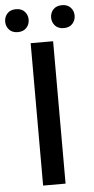

<svg xmlns="http://www.w3.org/2000/svg" viewBox="-109 -941 476 977"><g transform="rotate(-5 128.5 -453.0)"><path d="M185.4 -727.3V0H70.7V-727.3ZM-49 -847.7Q-49 -871.8 -33.4 -889Q-17.8 -906.2 11.4 -906.2Q39.4 -906.2 55.2 -889Q71 -871.8 71 -847.7Q71 -823.9 55.2 -806.5Q39.4 -789.1 11.4 -789.1Q-17.8 -789.1 -33.4 -806.5Q-49 -823.9 -49 -847.7ZM185.7 -847.7Q185.7 -871.8 201.3 -889Q217 -906.2 246.1 -906.2Q274.5 -906.2 290.1 -889Q305.8 -871.8 305.8 -847.7Q305.8 -823.9 290.1 -806.5Q274.5 -789.1 246.1 -789.1Q217 -789.1 201.3 -806.5Q185.7 -823.9 185.7 -847.7Z"/></g></svg>

Font: Interface Medium
Style: Regular
Weight: 500
Designer: Rasmus Andersson
Foundry: rsms
Version: Version 1.8